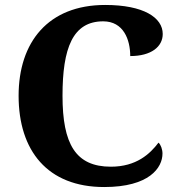

<svg xmlns="http://www.w3.org/2000/svg" viewBox="-20 -744 716 774"><path d="M400 10C582 10 635 -68 635 -125C635 -142 628 -161 619 -169C585 -124 530 -72 427 -72C285 -72 232 -163 232 -358C232 -550 273 -658 396 -658C478 -658 505 -584 505 -518C590 -518 636 -556 636 -607C636 -673 559 -724 404 -724C174 -724 55 -574 55 -358C55 -137 171 10 400 10Z"/></svg>

Font: Noto Serif Hentaigana Bold
Style: Regular
Weight: 700
Designer: Kazuhiro Yamada
Foundry: nipponia
Version: Version 1.000